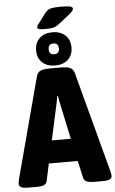

<svg xmlns="http://www.w3.org/2000/svg" viewBox="-72 -1111 696 1157"><g transform="rotate(-5 276.0 -532.5)"><path d="M51 2Q21 2 8 -5Q-5 -12 -5 -25Q-5 -34 0 -55L161 -660Q167 -685 186 -693.5Q205 -702 241 -702H311Q348 -702 366 -693.5Q384 -685 391 -660L552 -55Q557 -35 557 -25Q557 -12 544.5 -5Q532 2 501 2H448Q424 2 406.5 -4Q389 -10 385 -29L362 -132H187L165 -29Q161 -10 145 -4Q129 2 105 2ZM260 -466 217 -269H332L290 -466Q286 -482 283 -499Q280 -516 277 -533H273Q270 -516 267 -499Q264 -482 260 -466ZM277 -717Q228 -717 199 -744Q170 -771 170 -817Q170 -863 199 -890.5Q228 -918 277 -918Q326 -918 355 -890.5Q384 -863 384 -817Q384 -771 355 -744Q326 -717 277 -717ZM277 -785Q308 -785 308 -817Q308 -850 277 -850Q246 -850 246 -817Q246 -785 277 -785ZM235 -941Q206 -941 197.5 -944.5Q189 -948 189 -954Q189 -958 191.5 -964.5Q194 -971 202 -980L245 -1037Q258 -1055 277 -1061Q296 -1067 336 -1067Q377 -1067 395 -1063.5Q413 -1060 413 -1049Q413 -1043 407 -1035Q401 -1027 385 -1014L317 -961Q302 -949 285 -945Q268 -941 235 -941Z"/></g></svg>

Font: Asap Semi Condensed ExtraBold
Style: Regular
Weight: 800
Width: 4
Designer: Pablo Cosgaya
Foundry: Omnibus-Type
Version: Version 3.001; ttfautohint (v1.8.4.7-5d5b)